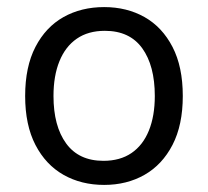

<svg xmlns="http://www.w3.org/2000/svg" viewBox="-20 -510 586 542"><path d="M274 12Q209.5 12 159.2 -16.5Q109 -45 80 -101Q51 -157 51 -239Q51 -321.5 80 -377.5Q109 -433.5 159.2 -461.8Q209.5 -490 274 -490Q338 -490 388 -461.8Q438 -433.5 467 -377.5Q496 -321.5 496 -239Q496 -157 467 -101Q438 -45 388 -16.5Q338 12 274 12ZM272 -56Q319 -56 351.2 -78Q383.5 -100 400.2 -141.2Q417 -182.5 417 -239Q417 -324.5 381.5 -373.8Q346 -423 276 -423Q229 -423 196.8 -400.8Q164.5 -378.5 147.8 -337.2Q131 -296 131 -239Q131 -154 166.8 -105Q202.5 -56 272 -56Z"/></svg>

Font: Karla ExtraLight
Style: Regular
Weight: 400
Version: Version 2.001